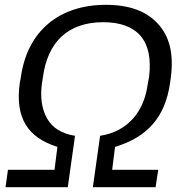

<svg xmlns="http://www.w3.org/2000/svg" viewBox="-20 -776 772 796"><path d="M3 0H261L291 -213C236 -222 198 -245 175 -285C153 -324 146 -373 154 -431L158 -456C177 -600 260 -684 408 -684C478 -684 530 -665 563 -627C596 -588 607 -532 598 -456L593 -431C579 -316 512 -231 395 -213L365 0H625L636 -72H445L457 -167C592 -208 665 -291 685 -432L688 -453C701 -550 684 -624 635 -677C587 -730 516 -756 419 -756C225 -756 92 -647 66 -453L62 -432C52 -360 60 -304 86 -260C112 -217 155 -187 218 -167L206 -72H13Z"/></svg>

Font: Cheyenne Sans
Style: Italic
Weight: 400
Italic angle: -8.13011°
Designer: The Public Sans project authors (U.S. Web Design System), Libre Franklin designed by Pablo Impallari and Rodrigo Fuenzal
Foundry: The Cheyenne Sans Project Authors
Version: Version 2.007